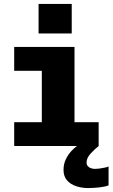

<svg xmlns="http://www.w3.org/2000/svg" viewBox="-20 -737 568 969"><path d="M51.6 0V-120.3H191V-379.7H51.6V-500H356V-120.3H477.9V0ZM527.9 103.2V198.5Q511.9 205.3 481.6 208.7Q451.4 212.1 424.1 212.1Q392.8 212.1 364.4 202.7Q335.9 193.3 318.2 173.2Q300.6 153.1 300.6 120.6Q300.6 90.8 312.2 66.9Q323.9 42.9 339.8 25.8Q355.6 8.6 368.1 0H477.9Q457.6 16 437.2 38.2Q416.9 60.5 416.9 82.7Q416.9 94.9 423.6 102.1Q430.4 109.4 440.4 112.4Q450.3 115.4 459.9 115.4Q468.7 115.4 482.5 113.6Q496.4 111.7 509.2 108.9Q522.1 106.1 527.9 103.2ZM174.7 -717.1H342V-568H174.7Z"/></svg>

Font: Trispace Thin
Style: Regular
Weight: 100
Designer: Tyler Finck
Foundry: Etcetera Type Company
Version: Version 1.210